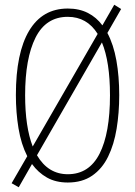

<svg xmlns="http://www.w3.org/2000/svg" viewBox="-20 -760 570 810"><path d="M59 30 29 13 95 -101Q69 -152 58 -219Q47 -286 47 -359Q47 -537 103 -630.5Q159 -724 266 -724Q314 -724 350.5 -705.5Q387 -687 412 -653L462 -740L491 -722L433 -621Q459 -572 471 -505Q483 -438 483 -359Q483 -284 472 -217Q461 -150 436 -99Q411 -48 369 -19Q327 10 266 10Q215 10 178 -11Q141 -32 115 -68ZM86 -358Q86 -225 118 -142L392 -617Q347 -689 266 -689Q174 -689 130 -601.5Q86 -514 86 -358ZM266 -25Q356 -25 400 -111.5Q444 -198 444 -358Q444 -499 410 -581L136 -105Q183 -25 266 -25Z"/></svg>

Font: Noto Sans Mono Condensed ExtraLight
Style: Regular
Weight: 200
Width: 3
Designer: Monotype Design Team
Foundry: Monotype Imaging Inc.
Version: Version 2.014; ttfautohint (v1.8.4.7-5d5b)